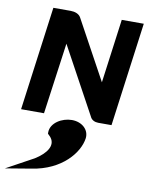

<svg xmlns="http://www.w3.org/2000/svg" viewBox="-98 -650 814 1056"><g transform="rotate(10 309.0 -122.0)"><path d="M321 10C266 10 205 46 204 98V107L211 114C251 150 234 196 178 238C165 248 149 258 132 266L4 336L148 312C315 287 402 177 413 96C419 48 378 10 321 10ZM420 -27C428 -8 447 0 466 0H540L618 -580H495L447 -223L267 -553C257 -572 233 -580 210 -580H113L35 0H163L218 -398Z"/></g></svg>

Font: Charger
Style: HemiRT
Weight: 900
Designer: Jasper
Foundry: Cannot Into Space Fonts
Version: Version 0.99